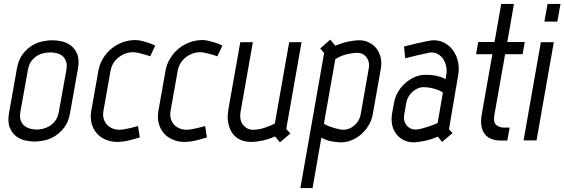

<svg xmlns="http://www.w3.org/2000/svg" viewBox="-20 -715 2875 978"><path d="M318 -358Q323 -388 315.5 -405.5Q308 -423 294.5 -432.5Q281 -442 264.5 -445Q248 -448 236 -448Q224 -448 206.5 -445Q189 -442 172 -432.5Q155 -423 141 -405.5Q127 -388 122 -358L84 -147Q79 -117 86.5 -99Q94 -81 108 -71.5Q122 -62 138.5 -58.5Q155 -55 167 -55Q179 -55 196 -58.5Q213 -62 230 -71.5Q247 -81 261 -99Q275 -117 280 -147ZM337 -140Q329 -93 306.5 -64.5Q284 -36 257 -20Q230 -4 202.5 1Q175 6 156 6Q137 6 111 1Q85 -4 63.5 -20Q42 -36 30 -64.5Q18 -93 26 -140L66 -365Q74 -412 96.5 -440.5Q119 -469 146 -484.5Q173 -500 200.5 -505Q228 -510 247 -510Q266 -510 291.5 -505Q317 -500 339 -484.5Q361 -469 373 -440.5Q385 -412 377 -365Z M507 -151Q503 -129 508 -111Q513 -93 524.5 -80.5Q536 -68 552.5 -61Q569 -54 589 -54Q597 -54 613 -56.5Q629 -59 645 -63Q663 -67 683 -73L692 -15Q670 -8 650 -3Q632 2 612.5 5Q593 8 578 8Q545 8 517.5 -4Q490 -16 472 -37Q454 -58 446.5 -87Q439 -116 445 -151L481 -354Q487 -388 504.5 -417Q522 -446 547.5 -467Q573 -488 604.5 -499.5Q636 -511 669 -511Q685 -511 703 -506.5Q721 -502 736 -497Q754 -491 771 -483L745 -428Q730 -434 714 -438Q700 -442 685 -445.5Q670 -449 658 -449Q618 -449 584.5 -423Q551 -397 543 -354Z M849 -151Q845 -129 850 -111Q855 -93 866.5 -80.5Q878 -68 894.5 -61Q911 -54 931 -54Q939 -54 955 -56.5Q971 -59 987 -63Q1005 -67 1025 -73L1034 -15Q1012 -8 992 -3Q974 2 954.5 5Q935 8 920 8Q887 8 859.5 -4Q832 -16 814 -37Q796 -58 788.5 -87Q781 -116 787 -151L823 -354Q829 -388 846.5 -417Q864 -446 889.5 -467Q915 -488 946.5 -499.5Q978 -511 1011 -511Q1027 -511 1045 -506.5Q1063 -502 1078 -497Q1096 -491 1113 -483L1087 -428Q1072 -434 1056 -438Q1042 -442 1027 -445.5Q1012 -449 1000 -449Q960 -449 926.5 -423Q893 -397 885 -354Z M1146 -76Q1138 -102 1140 -127Q1142 -152 1147 -179L1204 -500H1268L1206 -149Q1198 -103 1218.5 -78.5Q1239 -54 1269 -54Q1298 -54 1329 -64.5Q1360 -75 1380 -86L1453 -500H1516L1438 -58L1459 -35L1406 10L1381 -20Q1351 -6 1317.5 1Q1284 8 1259 8Q1241 8 1223 3.5Q1205 -1 1190 -11Q1175 -21 1163.5 -37Q1152 -53 1146 -76Z M1630 -85Q1640 -78 1654 -72.5Q1668 -67 1682 -63Q1696 -59 1708.5 -56.5Q1721 -54 1729 -54Q1760 -54 1785.5 -76.5Q1811 -99 1817 -131L1859 -370Q1864 -401 1846.5 -423.5Q1829 -446 1799 -446Q1782 -446 1750.5 -439.5Q1719 -433 1688 -414ZM1572 243H1510L1631 -445L1611 -468L1662 -513L1688 -482Q1723 -497 1755.5 -503.5Q1788 -510 1809 -510Q1837 -510 1860 -498.5Q1883 -487 1898 -467.5Q1913 -448 1919 -422Q1925 -396 1920 -366L1879 -134Q1874 -104 1858.5 -78Q1843 -52 1821.5 -32.5Q1800 -13 1773 -1.5Q1746 10 1718 10Q1704 10 1676.5 6.5Q1649 3 1617 -14Z M2236 -243Q2236 -244 2228.5 -248.5Q2221 -253 2207.5 -258Q2194 -263 2176 -267Q2158 -271 2137 -271Q2122 -271 2107.5 -264.5Q2093 -258 2081 -247.5Q2069 -237 2061 -223Q2053 -209 2050 -194L2039 -132Q2033 -100 2050.5 -77.5Q2068 -55 2098 -55Q2109 -55 2128 -60Q2147 -65 2165 -71Q2186 -78 2209 -88ZM2267 -57 2285 -37 2232 8 2210 -19Q2176 -4 2141 3Q2106 10 2088 10Q2059 10 2036 -1.5Q2013 -13 1998 -33Q1983 -53 1977.5 -79.5Q1972 -106 1977 -136L1987 -191Q1992 -220 2007 -246Q2022 -272 2044 -291.5Q2066 -311 2092.5 -322.5Q2119 -334 2148 -334Q2154 -334 2166.5 -333.5Q2179 -333 2193.5 -330.5Q2208 -328 2223 -323.5Q2238 -319 2250 -312L2253 -333Q2257 -354 2253 -375Q2249 -396 2239 -412Q2229 -428 2213 -438Q2197 -448 2178 -448Q2171 -448 2149 -443Q2127 -438 2104 -433Q2077 -426 2044 -418L2038 -478Q2073 -487 2103 -494Q2129 -500 2153.5 -505Q2178 -510 2189 -510Q2221 -510 2247 -495Q2273 -480 2290 -455Q2307 -430 2313.5 -398.5Q2320 -367 2314 -333Z M2488 -439H2405L2416 -501H2499L2533 -695H2598L2564 -501H2653L2642 -439H2553L2498 -128Q2492 -92 2507.5 -78.5Q2523 -65 2548 -65H2576L2564 1H2531Q2505 1 2484.5 -6.5Q2464 -14 2450.5 -30.5Q2437 -47 2432.5 -72Q2428 -97 2434 -133Z M2769 -695H2835L2819 -605H2753ZM2735 -500H2801L2713 0H2647Z"/></svg>

Font: Marvel
Style: Bold Italic
Weight: 700
Italic angle: -12°
Designer: Carolina Trebol
Foundry: Carolina Trebol
Version: Version 1.001